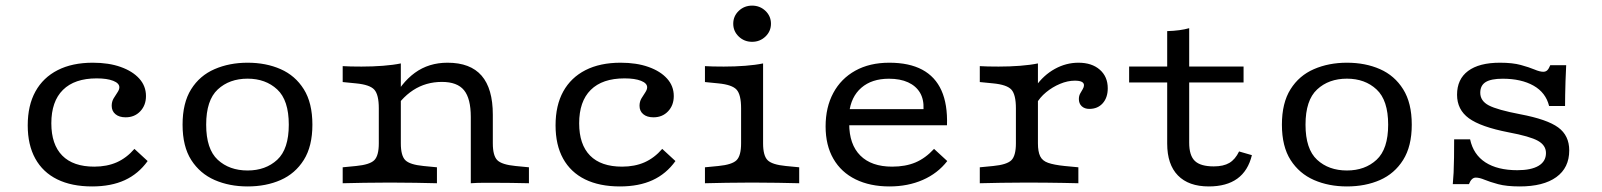

<svg xmlns="http://www.w3.org/2000/svg" viewBox="-20 -649 5674 680"><path d="M306.2 11.3Q233.6 11.3 182.7 -13.8Q131.7 -38.9 105 -87.3Q78.2 -135.7 78.2 -204.9Q78.2 -275.7 105.5 -325Q132.7 -374.3 184.3 -400.6Q235.8 -426.9 308.7 -426.9Q365.3 -426.9 407.3 -411.9Q449.4 -397 473.2 -370.7Q497 -344.4 497 -308.8Q497 -276.1 476.7 -254.8Q456.5 -233.5 425.1 -233.5Q402.1 -233.5 388.9 -244.6Q375.6 -255.6 375.6 -274.3Q375.6 -289 382.4 -300.5Q389.2 -311.9 395.9 -321.7Q402.7 -331.6 402.7 -339.9Q402.7 -354.2 380.9 -362.8Q359.2 -371.4 322.4 -371.4Q244 -371.4 202.9 -330.6Q161.8 -289.9 161.8 -212.3Q161.8 -137.2 200.5 -98Q239.1 -58.8 313.9 -58.8Q358.5 -58.8 393.4 -74.1Q428.2 -89.5 456.1 -121.7L502.9 -78.6Q470.4 -33.3 422 -11Q373.5 11.3 306.2 11.3Z M856.9 11.3Q792.4 11.3 740.3 -11.4Q688.2 -34.2 657.4 -82.2Q626.6 -130.3 626.6 -207.4Q626.6 -284.5 657 -332.9Q687.4 -381.4 739.9 -404.1Q792.4 -426.9 856.9 -426.9Q922.3 -426.9 973.9 -404.1Q1025.6 -381.4 1056 -332.9Q1086.4 -284.5 1086.4 -207.4Q1086.4 -131 1056 -82.6Q1025.6 -34.2 973.9 -11.4Q922.3 11.3 856.9 11.3ZM856.9 -45.2Q920.7 -45.2 961.8 -83.1Q1002.8 -121 1002.8 -207.4Q1002.8 -294.1 961.8 -332.2Q920.7 -370.4 856.9 -370.4Q792.3 -370.4 751.2 -332.2Q710.2 -294.1 710.2 -207.4Q710.2 -121 751.2 -83.1Q792.3 -45.2 856.9 -45.2Z M1360.6 -2.4Q1308 -2.4 1269.3 -1.6Q1230.6 -0.8 1193.7 0V-56.5L1241.1 -61.1Q1289.9 -65.8 1305.7 -81.8Q1321.6 -97.7 1321.6 -141.5V-206.7H1399.6V-141.5Q1399.6 -97.7 1415.4 -81.8Q1431.3 -65.8 1480 -61.1L1527.5 -56.5V0Q1490.6 -0.8 1451.9 -1.6Q1413.1 -2.4 1360.6 -2.4ZM1321.6 -206.7V-265.3Q1321.6 -313.8 1305.7 -331.4Q1289.9 -349 1241.1 -353.7L1193.7 -358.4V-414.8Q1205.5 -414 1222.4 -413.6Q1239.3 -413.2 1260.4 -413.2Q1299.6 -413.2 1336.2 -416Q1372.8 -418.8 1399.6 -424.4V-414.8V-206.7ZM1647.4 -206.7V-234.8Q1647.4 -300.1 1623.4 -329.5Q1599.4 -358.9 1545.1 -358.9Q1488.2 -358.9 1443.2 -329.6Q1398.1 -300.2 1365.6 -242.9L1365.9 -286Q1400.1 -355.3 1449.3 -391.1Q1498.5 -426.9 1565 -426.9Q1645.8 -426.9 1685.6 -381.1Q1725.4 -335.3 1725.4 -242.6V-206.7ZM1647.4 0V-206.7H1725.4V-141.5Q1725.4 -97.7 1741.2 -81.8Q1757.1 -65.8 1805.8 -61.1L1853.3 -56.5V0Q1825.6 -0.8 1790.5 -1.2Q1755.5 -1.6 1733 -1.6Q1710.5 -1.6 1690.3 -1.6Q1670 -1.6 1647.4 0Z M2175.6 11.3Q2103 11.3 2052 -13.8Q2001.1 -38.9 1974.3 -87.3Q1947.6 -135.7 1947.6 -204.9Q1947.6 -275.7 1974.8 -325Q2002.1 -374.3 2053.6 -400.6Q2105.2 -426.9 2178.1 -426.9Q2234.6 -426.9 2276.7 -411.9Q2318.8 -397 2342.5 -370.7Q2366.3 -344.4 2366.3 -308.8Q2366.3 -276.1 2346.1 -254.8Q2325.9 -233.5 2294.5 -233.5Q2271.4 -233.5 2258.2 -244.6Q2245 -255.6 2245 -274.3Q2245 -289 2251.8 -300.5Q2258.5 -311.9 2265.3 -321.7Q2272 -331.6 2272 -339.9Q2272 -354.2 2250.3 -362.8Q2228.6 -371.4 2191.8 -371.4Q2113.3 -371.4 2072.2 -330.6Q2031.2 -289.9 2031.2 -212.3Q2031.2 -137.2 2069.8 -98Q2108.5 -58.8 2183.2 -58.8Q2227.9 -58.8 2262.7 -74.1Q2297.5 -89.5 2325.4 -121.7L2372.2 -78.6Q2339.8 -33.3 2291.3 -11Q2242.9 11.3 2175.6 11.3Z M2604.7 -206.7V-265.3Q2604.7 -313.8 2588.8 -331.4Q2572.9 -349 2524.2 -353.7L2476.7 -358.4V-414.8Q2488.6 -414 2505.5 -413.6Q2522.4 -413.2 2543.4 -413.2Q2582.7 -413.2 2619.3 -416Q2655.8 -418.8 2682.6 -424.4V-414.8V-206.7ZM2643.6 -2.4Q2591.1 -2.4 2552.4 -1.6Q2513.7 -0.8 2476.7 0V-56.5L2524.2 -61.1Q2572.9 -65.8 2588.8 -81.8Q2604.7 -97.7 2604.7 -141.5V-206.7H2682.6V-141.5Q2682.6 -97.7 2698.5 -81.8Q2714.3 -65.8 2763.1 -61.1L2810.5 -56.5V0Q2773.6 -0.8 2734.9 -1.6Q2696.2 -2.4 2643.6 -2.4ZM2643.7 -500.9Q2615.9 -500.9 2596.4 -519.6Q2576.9 -538.3 2576.9 -565Q2576.9 -591.8 2596.4 -610.5Q2615.9 -629.1 2643.7 -629.1Q2671.4 -629.1 2691 -610.5Q2710.5 -591.8 2710.5 -565Q2710.5 -538.3 2691 -519.6Q2671.4 -500.9 2643.7 -500.9Z M3130.2 11.3Q3061.3 11.3 3010.2 -13.8Q2959.1 -38.9 2931.6 -86.6Q2904 -134.3 2904 -201.3Q2904 -269.1 2931.3 -319.8Q2958.5 -370.5 3009.2 -398.7Q3060 -426.9 3129.7 -426.9Q3200 -426.9 3246.2 -402.2Q3292.4 -377.5 3314.4 -328.4Q3336.4 -279.3 3333.9 -205.4H2953L2952 -262.6H3250.8Q3252.3 -297.2 3238.2 -320.9Q3224 -344.6 3196.2 -357.4Q3168.3 -370.2 3128.2 -370.2Q3067.6 -370.2 3030.6 -338.2Q2993.6 -306.1 2987.4 -248.5L2990 -245.8Q2989.2 -240.1 2988.4 -230.7Q2987.6 -221.4 2987.6 -211Q2987.6 -137.4 3027 -98.1Q3066.3 -58.8 3139.7 -58.8Q3186.9 -58.8 3222.3 -73.7Q3257.7 -88.7 3288.1 -121.7L3334.9 -78.6Q3300.9 -34.8 3248.2 -11.8Q3195.5 11.3 3130.2 11.3Z M3617 -2.4Q3564.5 -2.4 3525.8 -1.6Q3487.1 -0.8 3450.1 0V-56.5L3497.6 -61.1Q3546.3 -65.8 3562.2 -81.8Q3578 -97.7 3578 -141.5V-206.7H3656V-141.5Q3656 -112.1 3663.9 -95.7Q3671.7 -79.4 3692.1 -72.3Q3712.5 -65.1 3749.9 -61.2L3799.2 -56.5V0Q3772.7 -0.8 3745.3 -1.2Q3717.9 -1.6 3686.6 -2Q3655.3 -2.4 3617 -2.4ZM3578 -206.7V-265.3Q3578 -313.8 3562.2 -331.4Q3546.3 -349 3497.6 -353.7L3450.1 -358.4V-414.8Q3461.9 -414 3478.9 -413.6Q3495.8 -413.2 3516.8 -413.2Q3556.1 -413.2 3592.6 -416Q3629.2 -418.8 3656 -424.4V-414.8V-206.7ZM3838 -263.3Q3821.2 -263.3 3811.1 -272.8Q3801 -282.3 3801 -298.1Q3801 -309.3 3805.7 -317.8Q3810.4 -326.2 3814.8 -333.5Q3819.1 -340.7 3819.1 -347.2Q3819.1 -363.3 3786.7 -363.3Q3761.3 -363.3 3734.5 -352.1Q3707.7 -341 3684.9 -322.2Q3662.2 -303.5 3649.6 -280.2L3647.3 -342.3Q3675.9 -382.9 3715.8 -404.9Q3755.6 -426.9 3799.4 -426.9Q3847 -426.9 3875.1 -402.2Q3903.3 -377.6 3903.3 -336.3Q3903.3 -303.3 3885.5 -283.3Q3867.7 -263.3 3838 -263.3Z M4261.1 11.3Q4189.8 11.3 4151.8 -27.6Q4113.8 -66.5 4113.8 -140.5V-206.7H4191.7V-143.6Q4191.7 -98.2 4211.8 -79Q4231.8 -59.7 4278.7 -59.7Q4313 -59.7 4333.9 -72Q4354.8 -84.3 4368.4 -112.6L4413.8 -99.5Q4400.3 -43.9 4362.1 -16.3Q4323.9 11.3 4261.1 11.3ZM4113.8 -206.7V-538.8Q4137 -539.5 4156.5 -542.1Q4175.9 -544.7 4191.7 -549.2V-206.7ZM3979 -356.9V-413.4H4384.3V-356.9Z M4750.4 11.3Q4685.9 11.3 4633.8 -11.4Q4581.7 -34.2 4550.9 -82.2Q4520.1 -130.3 4520.1 -207.4Q4520.1 -284.5 4550.6 -332.9Q4581 -381.4 4633.4 -404.1Q4685.9 -426.9 4750.4 -426.9Q4815.8 -426.9 4867.5 -404.1Q4919.1 -381.4 4949.5 -332.9Q4980 -284.5 4980 -207.4Q4980 -131 4949.5 -82.6Q4919.1 -34.2 4867.5 -11.4Q4815.8 11.3 4750.4 11.3ZM4750.4 -45.2Q4814.3 -45.2 4855.3 -83.1Q4896.4 -121 4896.4 -207.4Q4896.4 -294.1 4855.3 -332.2Q4814.3 -370.4 4750.4 -370.4Q4685.8 -370.4 4644.8 -332.2Q4603.7 -294.1 4603.7 -207.4Q4603.7 -121 4644.8 -83.1Q4685.8 -45.2 4750.4 -45.2Z M5362.3 11.3Q5315.9 11.3 5286 3.3Q5256.2 -4.8 5237.9 -12.4Q5219.7 -20 5206.8 -20Q5191.4 -20 5182.5 3.2H5125.3Q5127 -14.2 5128.2 -37.6Q5129.3 -60.9 5129.7 -90.8Q5130.1 -120.7 5130.1 -155.6H5186.6Q5198 -101.7 5240.9 -73.9Q5283.9 -46.2 5354 -46.2Q5402.8 -46.2 5429.1 -61.8Q5455.3 -77.4 5455.3 -107.1Q5455.3 -134.3 5426.9 -150.3Q5398.5 -166.2 5322.6 -180.4Q5224.3 -199.5 5182.3 -230.1Q5140.4 -260.7 5140.4 -313.4Q5140.4 -368.6 5179.5 -397.7Q5218.6 -426.9 5292.3 -426.9Q5337.1 -426.9 5366.4 -418.8Q5395.7 -410.8 5414.7 -402.8Q5433.6 -394.8 5445.7 -394.8Q5454.6 -394.8 5460.2 -400.4Q5465.7 -406 5470.5 -418H5526.9Q5525.3 -388 5524.5 -361.4Q5523.7 -334.7 5523.3 -312.9Q5522.9 -291.2 5522.9 -273.6H5466.4Q5454.7 -321.1 5411.2 -345.7Q5367.7 -370.2 5302 -370.2Q5260.9 -370.2 5241.7 -358.3Q5222.6 -346.4 5222.6 -320.5Q5222.6 -291.6 5252.8 -275.7Q5283.1 -259.8 5364.5 -244.3Q5459.6 -226.3 5498.7 -197.6Q5537.7 -168.9 5537.7 -116.3Q5537.7 -54.7 5491.9 -21.7Q5446.2 11.3 5362.3 11.3Z"/></svg>

Font: Playfair 5pt SemiExpanded Light
Style: Regular
Weight: 300
Width: 6
Designer: Claus Eggers Sørensen
Foundry: Claus Eggers Sørensen
Version: Version 2.203